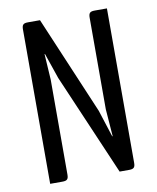

<svg xmlns="http://www.w3.org/2000/svg" viewBox="-80 -763 675 825"><g transform="rotate(-10 257.5 -350.0)"><path d="M332 -273 151 -700H99C78 -700 72 -694 72 -673V0H125C146 0 152 -6 152 -27V-441L145 -553H147L185 -442L375 0H416C437 0 443 -6 443 -27V-700H390C369 -700 363 -694 363 -673V-274L372 -155H370Z"/></g></svg>

Font: Rationale One
Style: Regular
Weight: 400
Designer: Cyreal (www.cyreal.org)
Foundry: Cyreal (www.cyreal.org)
Version: Version 1.001